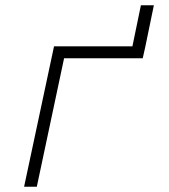

<svg xmlns="http://www.w3.org/2000/svg" viewBox="-20 -705 640 725"><path d="M71 0 184 -530H480L512 -685H561L529 -530L519 -485H222L119 0Z"/></svg>

Font: Geist Mono ExtraLight
Style: Italic
Weight: 200
Italic angle: -12°
Monospace: yes
Designer: Basement.studio, Andrés Briganti, Mateo Zaragoza
Foundry: Basement.studio, Vercel, Andrés Briganti, Guido Ferreyra, Mateo Zaragoza
Version: Version 1.500; ttfautohint (v1.8.4.7-5d5b)